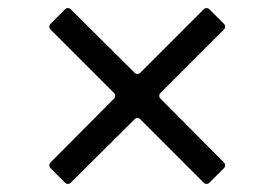

<svg xmlns="http://www.w3.org/2000/svg" viewBox="-20 -575 680 475"><path d="M105 -159Q102 -162 102 -166Q102 -170 105 -173L262 -331Q265 -334 265 -338Q265 -342 262 -345L105 -502Q102 -505 102 -509Q102 -513 105 -516L141 -552Q144 -555 148 -555Q152 -555 155 -552L313 -395Q316 -392 320 -392Q324 -392 327 -395L484 -552Q487 -555 491 -555Q495 -555 498 -552L534 -516Q537 -513 537 -509Q537 -505 534 -502L377 -345Q374 -342 374 -338Q374 -334 377 -331L534 -173Q537 -170 537 -166Q537 -162 534 -159L498 -123Q495 -120 491 -120Q487 -120 484 -123L327 -280Q324 -283 320 -283Q316 -283 313 -280L155 -123Q152 -120 148 -120Q144 -120 141 -123Z"/></svg>

Font: Open Sauce Two
Style: Regular
Weight: 400
Designer: Alfredo Marco Pradil
Foundry: Creative Sauce Fz LLC
Version: Version 1.477